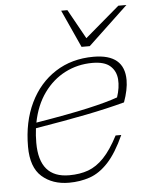

<svg xmlns="http://www.w3.org/2000/svg" viewBox="-53 -775 632 828"><g transform="rotate(-5 263.0 -361.0)"><path d="M454.5 -175.5Q420 -99.5 382.5 -59.2Q345 -19 303 -4.5Q261 10 212.5 10Q141 10 95.2 -30.5Q49.5 -71 49.5 -160Q49.5 -267.5 88.8 -349Q128 -430.5 199 -476.2Q270 -522 364.5 -522Q498 -522 498 -409.5Q498 -368.5 478.5 -314.5Q402 -294 311.2 -276Q220.5 -258 90.5 -236.5Q86.5 -206 86.5 -173.5Q86.5 -22 216 -22Q262.5 -22 298.8 -35.2Q335 -48.5 366.8 -81.8Q398.5 -115 430 -175.5ZM357.5 -496Q293.5 -496 239.2 -468.2Q185 -440.5 147 -387.8Q109 -335 94.5 -260.5Q237 -284 320.2 -302.8Q403.5 -321.5 450.5 -338.5Q464.5 -380.5 461.8 -416.2Q459 -452 434.2 -474Q409.5 -496 357.5 -496ZM525.5 -732 352.5 -569H317L243 -732H270L341 -604.5L490.5 -732Z"/></g></svg>

Font: Newsreader Caption ExtraLight
Style: Italic
Weight: 275
Italic angle: -17°
Designer: Hugues Gentile
Foundry: Production Type
Version: Version 1.001